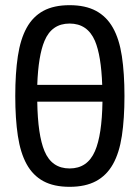

<svg xmlns="http://www.w3.org/2000/svg" viewBox="-20 -725 540 742"><path d="M249 -705Q310 -705 351 -683Q392 -661 416.5 -617.5Q441 -574 451 -508Q461 -442 461 -354Q461 -266 451 -200Q441 -134 416.5 -90.5Q392 -47 351 -25Q310 -3 249 -3Q188 -3 147.5 -25Q107 -47 83 -90.5Q59 -134 49 -200Q39 -266 39 -354Q39 -442 49 -508Q59 -574 83 -617.5Q107 -661 147.5 -683Q188 -705 249 -705ZM152 -141Q180 -74 249 -74Q318 -74 347 -141Q374 -203 376 -332H124Q126 -203 152 -141ZM249 -634Q180 -634 152 -567Q128 -510 124 -397H375Q371 -510 347 -567Q318 -634 249 -634Z"/></svg>

Font: D2Coding ligature
Style: Regular
Weight: 400
Monospace: yes
Designer: Yong-Rak Park; Jeong-Hwan Yoon; Sang-Min Lee;
Foundry: NHN Corporation
Version: Version 1.3.2; Build 20180524